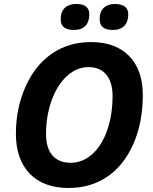

<svg xmlns="http://www.w3.org/2000/svg" viewBox="-20 -937 770 967"><path d="M285.6 -839.8Q285.6 -877.4 306.2 -897.2Q326.7 -917 364.7 -917Q429.7 -917 429.7 -864.3Q429.7 -827.6 410.2 -806.9Q390.6 -786.1 351.6 -786.1Q285.6 -786.1 285.6 -839.8ZM481.9 -839.8Q481.9 -877.9 502.4 -897.5Q522.9 -917 557.6 -917Q626 -917 626 -864.3Q626 -827.6 606.2 -806.9Q586.4 -786.1 547.9 -786.1Q481.9 -786.1 481.9 -839.8ZM699.2 -458Q699.2 -319.3 651.1 -210.9Q603 -102.5 519.3 -46.4Q435.5 9.8 325.2 9.8Q200.2 9.8 129.9 -62Q60.1 -134.8 60.1 -263.2Q60.1 -391.6 108.4 -500.2Q156.7 -608.9 241.7 -667Q326.7 -725.1 438 -725.1Q562.5 -725.1 630.9 -654.5Q699.2 -584 699.2 -458ZM211.9 -262.2Q211.9 -190.9 244.1 -154.1Q276.4 -117.2 335.7 -117.2Q395 -117.2 443.6 -159.7Q492.2 -202.1 519.5 -280Q546.9 -357.9 546.9 -454.1Q546.9 -523.4 515.1 -561.3Q483.4 -599.1 425 -599.1Q366.7 -599.1 317.4 -554.2Q268.1 -509.3 240 -431.4Q211.9 -353.5 211.9 -262.2Z"/></svg>

Font: Open Sans Hebrew
Style: Bold Italic
Weight: 700
Italic angle: -12°
Foundry: Ascender Corporation, Yanek Iontef
Version: Version 2.001;PS 002.001;hotconv 1.0.70;makeotf.lib2.5.58329